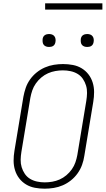

<svg xmlns="http://www.w3.org/2000/svg" viewBox="-20 -1129 640 1157"><path d="M249 8Q219 8 190 2.5Q161 -3 137 -17.5Q113 -32 96 -54Q79 -76 70.5 -103.5Q62 -131 62 -160.5Q62 -190 67 -220L121 -546Q126 -573 135 -599.5Q144 -626 161 -650Q178 -674 201 -692.5Q224 -711 250.5 -722.5Q277 -734 305 -738.5Q333 -743 360 -743Q390 -743 419 -737.5Q448 -732 472 -717.5Q496 -703 513 -681Q530 -659 538.5 -631.5Q547 -604 547 -574.5Q547 -545 542 -515L488 -189Q484 -162 474.5 -135.5Q465 -109 448 -85Q431 -61 408 -42.5Q385 -24 358.5 -12.5Q332 -1 304 3.5Q276 8 249 8ZM250 -30Q272 -30 295 -34Q318 -38 339.5 -47.5Q361 -57 380 -73Q399 -89 413 -109Q427 -129 434.5 -151Q442 -173 446 -195L500 -521Q504 -545 504.5 -568.5Q505 -592 498.5 -613.5Q492 -635 479.5 -653.5Q467 -672 448 -683.5Q429 -695 406 -700Q383 -705 359 -705Q337 -705 314 -701Q291 -697 269.5 -687.5Q248 -678 229 -662Q210 -646 196 -626Q182 -606 174.5 -584Q167 -562 163 -540L109 -214Q105 -190 104.5 -166.5Q104 -143 110.5 -121.5Q117 -100 129.5 -81.5Q142 -63 161 -51.5Q180 -40 203 -35Q226 -30 250 -30ZM506 -846Q496 -846 487.5 -849Q479 -852 473.5 -859Q468 -866 467 -875.5Q466 -885 467 -895Q468 -901 471 -907Q474 -913 480 -917Q486 -921 492.5 -922.5Q499 -924 505 -924Q515 -924 523.5 -921Q532 -918 537.5 -911Q543 -904 544.5 -894.5Q546 -885 544 -875Q543 -869 540 -863Q537 -857 531.5 -853Q526 -849 519 -847.5Q512 -846 506 -846ZM276 -846Q266 -846 257.5 -849Q249 -852 243.5 -859Q238 -866 237 -875.5Q236 -885 237 -895Q238 -901 241 -907Q244 -913 250 -917Q256 -921 262.5 -922.5Q269 -924 275 -924Q285 -924 293.5 -921Q302 -918 307.5 -911Q313 -904 314.5 -894.5Q316 -885 314 -875Q313 -869 310 -863Q307 -857 301.5 -853Q296 -849 289 -847.5Q282 -846 276 -846ZM252 -1071V-1109H597V-1071Z"/></svg>

Font: Iosevka Aile XLt Obl
Style: Regular
Weight: 200
Italic angle: -9°
Designer: Belleve Invis
Foundry: Belleve Invis
Version: Version 31.1.0; ttfautohint (v1.8.4)